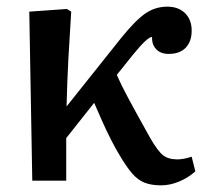

<svg xmlns="http://www.w3.org/2000/svg" viewBox="-20 -543 642 577"><path d="M464 14Q435 14 414.5 6Q394 -2 376.5 -22.5Q359 -43 338 -79Q328 -95 313.5 -123.5Q299 -152 285.5 -182.5Q272 -213 263 -234L179 -128V0H77L68 -508L181 -516L194 -508Q189 -432 185.5 -366.5Q182 -301 180 -223L345 -430Q388 -483 417.5 -503Q447 -523 483 -523Q516 -523 536 -503.5Q556 -484 556 -451Q556 -418 538 -399.5Q520 -381 487 -381Q463 -381 449.5 -395Q436 -409 437 -432Q423 -432 380 -379L331 -318Q343 -290 365.5 -248Q388 -206 431 -129Q454 -89 470 -76.5Q486 -64 513 -64Q531 -64 556 -72L567 -28Q546 -9 518.5 2.5Q491 14 464 14Z"/></svg>

Font: Literata Medium
Style: Regular
Weight: 500
Designer: Latin by Veronika Burian and Jose Scaglione. Greek by Irene Vlachou. Cyrillic by Vera Evstafieva.
Foundry: TypeTogether
Version: Version 3.103; ttfautohint (v1.8.4.7-5d5b);gftools[0.9.29]